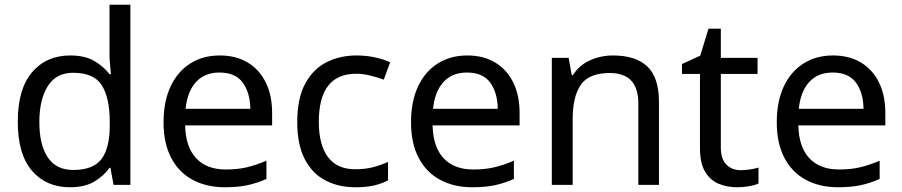

<svg xmlns="http://www.w3.org/2000/svg" viewBox="-20 -780 3806 810"><path d="M275 10Q175 10 115 -59.5Q55 -129 55 -267Q55 -405 115.5 -475.5Q176 -546 276 -546Q338 -546 377.5 -523Q417 -500 442 -467H448Q447 -480 444.5 -505.5Q442 -531 442 -546V-760H530V0H459L446 -72H442Q418 -38 378 -14Q338 10 275 10ZM289 -63Q374 -63 408.5 -109.5Q443 -156 443 -250V-266Q443 -366 410 -419.5Q377 -473 288 -473Q217 -473 181.5 -416.5Q146 -360 146 -265Q146 -169 181.5 -116Q217 -63 289 -63Z M907 -546Q976 -546 1025.5 -516Q1075 -486 1101.5 -431.5Q1128 -377 1128 -304V-251H761Q763 -160 807.5 -112.5Q852 -65 932 -65Q983 -65 1022.5 -74.5Q1062 -84 1104 -102V-25Q1063 -7 1023 1.5Q983 10 928 10Q852 10 793.5 -21Q735 -52 702.5 -113.5Q670 -175 670 -264Q670 -352 699.5 -415Q729 -478 782.5 -512Q836 -546 907 -546ZM906 -474Q843 -474 806.5 -433.5Q770 -393 763 -321H1036Q1035 -389 1004 -431.5Q973 -474 906 -474Z M1479 10Q1408 10 1352.5 -19Q1297 -48 1265.5 -109Q1234 -170 1234 -265Q1234 -364 1267 -426Q1300 -488 1356.5 -517Q1413 -546 1485 -546Q1526 -546 1564 -537.5Q1602 -529 1626 -517L1599 -444Q1575 -453 1543 -461Q1511 -469 1483 -469Q1325 -469 1325 -266Q1325 -169 1363.5 -117.5Q1402 -66 1478 -66Q1522 -66 1555.5 -75Q1589 -84 1617 -97V-19Q1590 -5 1557.5 2.5Q1525 10 1479 10Z M1951 -546Q2020 -546 2069.5 -516Q2119 -486 2145.5 -431.5Q2172 -377 2172 -304V-251H1805Q1807 -160 1851.5 -112.5Q1896 -65 1976 -65Q2027 -65 2066.5 -74.5Q2106 -84 2148 -102V-25Q2107 -7 2067 1.5Q2027 10 1972 10Q1896 10 1837.5 -21Q1779 -52 1746.5 -113.5Q1714 -175 1714 -264Q1714 -352 1743.5 -415Q1773 -478 1826.5 -512Q1880 -546 1951 -546ZM1950 -474Q1887 -474 1850.5 -433.5Q1814 -393 1807 -321H2080Q2079 -389 2048 -431.5Q2017 -474 1950 -474Z M2566 -546Q2662 -546 2711 -499.5Q2760 -453 2760 -349V0H2673V-343Q2673 -472 2553 -472Q2464 -472 2430 -422Q2396 -372 2396 -278V0H2308V-536H2379L2392 -463H2397Q2423 -505 2469 -525.5Q2515 -546 2566 -546Z M3105 -62Q3125 -62 3146 -65.5Q3167 -69 3180 -73V-6Q3166 1 3140 5.5Q3114 10 3090 10Q3048 10 3012.5 -4.5Q2977 -19 2955 -55Q2933 -91 2933 -156V-468H2857V-510L2934 -545L2969 -659H3021V-536H3176V-468H3021V-158Q3021 -109 3044.5 -85.5Q3068 -62 3105 -62Z M3494 -546Q3563 -546 3612.5 -516Q3662 -486 3688.5 -431.5Q3715 -377 3715 -304V-251H3348Q3350 -160 3394.5 -112.5Q3439 -65 3519 -65Q3570 -65 3609.5 -74.5Q3649 -84 3691 -102V-25Q3650 -7 3610 1.5Q3570 10 3515 10Q3439 10 3380.5 -21Q3322 -52 3289.5 -113.5Q3257 -175 3257 -264Q3257 -352 3286.5 -415Q3316 -478 3369.5 -512Q3423 -546 3494 -546ZM3493 -474Q3430 -474 3393.5 -433.5Q3357 -393 3350 -321H3623Q3622 -389 3591 -431.5Q3560 -474 3493 -474Z"/></svg>

Font: Noto Sans Bengali UI
Style: Regular
Weight: 400
Designer: Jelle Bosma - Monotype Design Team
Foundry: Monotype Imaging Inc.
Version: Version 2.003; ttfautohint (v1.8.4.7-5d5b)